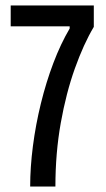

<svg xmlns="http://www.w3.org/2000/svg" viewBox="-20 -680 386 700"><path d="M90 0Q90 -70 100 -147.5Q110 -225 129 -302.5Q148 -380 174.5 -450Q201 -520 234 -576V-584H19V-660H322V-582Q285 -520 253 -430.5Q221 -341 201.5 -231.5Q182 -122 182 0Z"/></svg>

Font: Bricolage Grotesque 12pt Condensed
Style: Regular
Weight: 400
Width: 3
Designer: Mathieu Triay
Foundry: Atelier Triay
Version: Version 1.001; ttfautohint (v1.8.4.7-5d5b);gftools[0.9.33.de